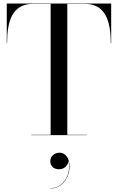

<svg xmlns="http://www.w3.org/2000/svg" viewBox="-20 -770 672 1094"><path d="M158.5 -2V0H473.5V-2H363.5V-748H463C580 -748 611 -652 611 -525H613.5V-750H18.5V-525H20.5C20.5 -652 51 -748 168 -748H268.5V-2ZM266.5 147.5C266.5 173.5 282.5 194.5 317 194.5C348.5 194.5 370.5 168.5 369.5 145.5C388 217 345.5 302.5 265 302.5V304C337 304 376 239.5 376 179.5C376 129 351.5 100 320 100C289.5 100 266.5 121 266.5 147.5Z"/></svg>

Font: Bodoni* 96pt
Style: Regular
Weight: 400
Version: Version 2.3